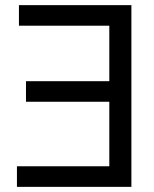

<svg xmlns="http://www.w3.org/2000/svg" viewBox="-20 -727 601 747"><path d="M491.2 -707H405.3V0H491.2ZM407.2 -80.1H45.9V0H407.2ZM407.2 -411.1H81.1V-331.1H407.2ZM407.2 -707H53.7V-627H407.2Z"/></svg>

Font: Wanted Sans Std Variable
Style: Regular
Weight: 400
Designer: Original Design by Kil Hyung-jin and Kang Hanbin, Wanted Lab, Inc;
Foundry: Wanted Lab, Inc.
Version: Version 1.003;Glyphs 3.2 (3227)